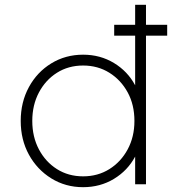

<svg xmlns="http://www.w3.org/2000/svg" viewBox="-20 -765 714 797"><path d="M325 12Q396 12 453 -22.5Q510 -57 541 -115V0H586V-617H674V-662H586V-745H541V-662H454V-617H541V-411Q510 -469 453 -503.5Q396 -538 325 -538Q252 -538 193 -502Q134 -466 100 -403.5Q66 -341 66 -263Q66 -185 100 -123Q134 -61 193 -24.5Q252 12 325 12ZM325 -33Q264 -33 216.5 -63Q169 -93 141.5 -145Q114 -197 114 -263Q114 -329 141.5 -381Q169 -433 216.5 -463Q264 -493 325 -493Q386 -493 434 -463Q482 -433 510 -381.5Q538 -330 538 -263Q538 -197 510 -145Q482 -93 434 -63Q386 -33 325 -33Z"/></svg>

Font: Plus Jakarta Sans ExtraLight
Style: Regular
Weight: 200
Designer: Gumpita Rahayu
Foundry: Tokotype
Version: Version 2.004; ttfautohint (v1.8.3)